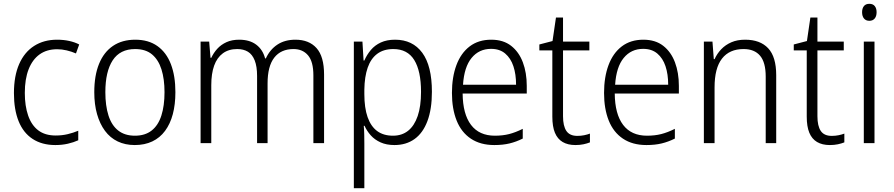

<svg xmlns="http://www.w3.org/2000/svg" viewBox="-20 -750 4683 1006"><path d="M270 10Q200 10 151 -22Q102 -54 77.5 -115Q53 -176 53 -262Q53 -352 80.5 -414.5Q108 -477 159 -509.5Q210 -542 279 -542Q313 -542 342.5 -535.5Q372 -529 395 -517L378 -470Q355 -480 329.5 -486Q304 -492 280 -492Q225 -492 187.5 -465Q150 -438 130 -387Q110 -336 110 -263Q110 -195 127.5 -144.5Q145 -94 180.5 -67Q216 -40 272 -40Q305 -40 334.5 -47Q364 -54 390 -65V-15Q366 -4 335.5 3Q305 10 270 10Z M899 -267Q899 -203 885.5 -152Q872 -101 845 -64.5Q818 -28 778 -9Q738 10 686 10Q636 10 596.5 -9Q557 -28 530 -64.5Q503 -101 488.5 -152Q474 -203 474 -267Q474 -354 499 -415.5Q524 -477 572 -509.5Q620 -542 689 -542Q758 -542 805 -508.5Q852 -475 875.5 -413.5Q899 -352 899 -267ZM532 -267Q532 -196 548.5 -144.5Q565 -93 599.5 -66Q634 -39 687 -39Q740 -39 774.5 -66Q809 -93 825.5 -144.5Q842 -196 842 -267Q842 -336 826 -386.5Q810 -437 776.5 -465Q743 -493 688 -493Q609 -493 570.5 -434Q532 -375 532 -267Z M1528 -542Q1599 -542 1638.5 -498Q1678 -454 1678 -359V0H1622V-355Q1622 -427 1594 -460Q1566 -493 1518 -493Q1452 -493 1417 -448Q1382 -403 1382 -313V0H1327V-352Q1327 -402 1314.5 -433.5Q1302 -465 1279 -479Q1256 -493 1223 -493Q1178 -493 1147.5 -470.5Q1117 -448 1102 -406Q1087 -364 1087 -304V0H1031V-532H1076L1083 -447H1087Q1099 -473 1118.5 -494.5Q1138 -516 1166.5 -529Q1195 -542 1233 -542Q1288 -542 1322.5 -516Q1357 -490 1369 -444H1373Q1394 -490 1433 -516Q1472 -542 1528 -542Z M2050 -542Q2142 -542 2192.5 -473.5Q2243 -405 2243 -269Q2243 -178 2219.5 -115.5Q2196 -53 2152 -21.5Q2108 10 2047 10Q2005 10 1974 -4Q1943 -18 1922.5 -41Q1902 -64 1890 -91H1886Q1888 -69 1888.5 -44Q1889 -19 1889 4V236H1834V-532H1879L1885 -433H1889Q1902 -463 1923 -488Q1944 -513 1975.5 -527.5Q2007 -542 2050 -542ZM2041 -493Q1990 -493 1956.5 -468Q1923 -443 1906.5 -395.5Q1890 -348 1889 -280V-257Q1889 -185 1906 -136.5Q1923 -88 1956 -63.5Q1989 -39 2039 -39Q2086 -39 2118.5 -65Q2151 -91 2168.5 -142Q2186 -193 2186 -269Q2186 -378 2150.5 -435.5Q2115 -493 2041 -493Z M2554 -542Q2617 -542 2658 -510Q2699 -478 2719.5 -423.5Q2740 -369 2740 -300V-260H2404Q2405 -152 2448 -95.5Q2491 -39 2573 -39Q2614 -39 2647.5 -47.5Q2681 -56 2719 -75V-24Q2685 -7 2650 1.5Q2615 10 2570 10Q2497 10 2447 -23.5Q2397 -57 2372.5 -118.5Q2348 -180 2348 -263Q2348 -346 2371.5 -409Q2395 -472 2441 -507Q2487 -542 2554 -542ZM2553 -494Q2490 -494 2451 -446.5Q2412 -399 2406 -306H2684Q2684 -361 2670 -403Q2656 -445 2627 -469.5Q2598 -494 2553 -494Z M3005 -38Q3024 -38 3041 -41.5Q3058 -45 3071 -50V-4Q3056 2 3037 6Q3018 10 2995 10Q2955 10 2928 -6Q2901 -22 2887.5 -54.5Q2874 -87 2874 -139V-486H2806V-517L2875 -535L2893 -658H2930V-532H3068V-486H2930V-141Q2930 -90 2947.5 -64Q2965 -38 3005 -38Z M3351 -542Q3414 -542 3455 -510Q3496 -478 3516.5 -423.5Q3537 -369 3537 -300V-260H3201Q3202 -152 3245 -95.5Q3288 -39 3370 -39Q3411 -39 3444.5 -47.5Q3478 -56 3516 -75V-24Q3482 -7 3447 1.5Q3412 10 3367 10Q3294 10 3244 -23.5Q3194 -57 3169.5 -118.5Q3145 -180 3145 -263Q3145 -346 3168.5 -409Q3192 -472 3238 -507Q3284 -542 3351 -542ZM3350 -494Q3287 -494 3248 -446.5Q3209 -399 3203 -306H3481Q3481 -361 3467 -403Q3453 -445 3424 -469.5Q3395 -494 3350 -494Z M3884 -542Q3963 -542 4005 -497Q4047 -452 4047 -356V0H3992V-349Q3992 -423 3962.5 -458Q3933 -493 3876 -493Q3802 -493 3763 -443Q3724 -393 3724 -292V0H3668V-532H3713L3720 -440H3724Q3737 -469 3759 -492Q3781 -515 3812 -528.5Q3843 -542 3884 -542Z M4338 -38Q4357 -38 4374 -41.5Q4391 -45 4404 -50V-4Q4389 2 4370 6Q4351 10 4328 10Q4288 10 4261 -6Q4234 -22 4220.5 -54.5Q4207 -87 4207 -139V-486H4139V-517L4208 -535L4226 -658H4263V-532H4401V-486H4263V-141Q4263 -90 4280.5 -64Q4298 -38 4338 -38Z M4562 -532V0H4506V-532ZM4535 -730Q4554 -730 4563.5 -718Q4573 -706 4573 -686Q4573 -665 4563 -653Q4553 -641 4535 -641Q4517 -641 4507 -653Q4497 -665 4497 -686Q4497 -706 4506.5 -718Q4516 -730 4535 -730Z"/></svg>

Font: Noto Sans Thai SemiCondensed Light
Style: Regular
Weight: 300
Width: 4
Designer: Monotype Design Team
Foundry: Monotype Imaging Inc.
Version: Version 2.001